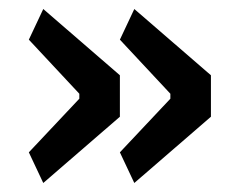

<svg xmlns="http://www.w3.org/2000/svg" viewBox="-20 -493 522 426"><path d="M76 -473 246 -326V-234L76 -87L44 -155L156 -274V-285L44 -405ZM278 -473 448 -326V-234L278 -87L246 -155L358 -274V-285L246 -405Z"/></svg>

Font: IBM Plex Sans Cond Medm
Style: Regular
Weight: 500
Width: 3
Designer: Mike Abbink, Paul van der Laan, Pieter van Rosmalen
Foundry: Bold Monday
Version: Version 1.3